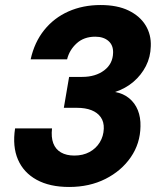

<svg xmlns="http://www.w3.org/2000/svg" viewBox="-20 -732 645 764"><path d="M255 12Q178 12 126 -16.5Q74 -45 51.5 -97Q29 -149 40 -221H187Q183 -186 192 -162Q201 -138 222.5 -125.5Q244 -113 276 -113Q310 -113 336 -127Q362 -141 377 -165.5Q392 -190 393 -220Q394 -247 381 -265.5Q368 -284 344 -293.5Q320 -303 286 -303H234L255 -426H307Q360 -426 394.5 -452Q429 -478 430 -522Q431 -552 411.5 -569Q392 -586 359 -586Q314 -586 285 -559.5Q256 -533 247 -496H102Q117 -564 156 -612.5Q195 -661 252.5 -686.5Q310 -712 380 -712Q447 -712 492 -690Q537 -668 559.5 -631Q582 -594 580 -548Q579 -505 560.5 -469Q542 -433 511 -406.5Q480 -380 438 -366Q471 -360 494 -341Q517 -322 528.5 -293.5Q540 -265 539 -229Q538 -161 500.5 -106.5Q463 -52 399.5 -20Q336 12 255 12Z"/></svg>

Font: DM Sans 18pt Black
Style: Italic
Weight: 900
Italic angle: -10°
Designer: Colophon Foundry, Jonny Pinhorn
Foundry: Colophon Foundry
Version: Version 4.004;gftools[0.9.30]